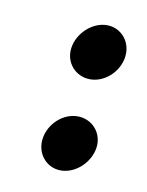

<svg xmlns="http://www.w3.org/2000/svg" viewBox="-45 -302 259 338"><g transform="rotate(10 84.5 -133.0)"><path d="M44 -50C40 -23 59 0 85 0C111 0 136 -23 140 -50C144 -77 124 -99 98 -99C72 -99 48 -77 44 -50ZM66 -216C62 -189 82 -167 108 -167C134 -167 158 -189 162 -216C166 -243 147 -266 121 -266C95 -266 70 -243 66 -216Z"/></g></svg>

Font: Hussar Tani
Style: Kurs
Weight: 700
Foundry: Cannot Into Space Fonts
Version: Version 0.92